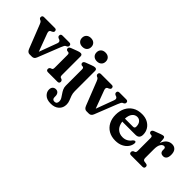

<svg xmlns="http://www.w3.org/2000/svg" viewBox="-20 -1372 2327 2327"><g transform="rotate(45 1143.5 -208.0)"><path d="M257 4H216Q183 4 166 -38.5L47 -340.5Q39 -360 34.5 -366.5Q30 -373 22.5 -378L9.5 -383.5Q-1 -390.5 -4.2 -396Q-7.5 -401.5 -7.5 -410.5Q-7.5 -439 23 -439H208Q236.5 -439 236.5 -410.5Q236.5 -400.5 231 -394.5Q225.5 -388.5 214.5 -382.5L201 -377.5Q174 -366 188 -328L274 -97L360 -329Q373 -364.5 343.5 -377.5L329 -382.5Q308.5 -392.5 308.5 -410.5Q308.5 -439 339.5 -439H455Q486 -439 486 -410.5Q486 -394.5 468.5 -383.5L455.5 -378Q447 -373 440.8 -363.5Q434.5 -354 423 -325L308 -34.5Q299 -12.5 286 -4.2Q273 4 257 4Z M604 -512.5Q568 -512.5 546.2 -533Q524.5 -553.5 524.5 -587.5Q524.5 -621.5 546.2 -642Q568 -662.5 604 -662.5Q640.5 -662.5 662 -642Q683.5 -621.5 683.5 -587.5Q683.5 -553.5 662 -533Q640.5 -512.5 604 -512.5ZM671.5 -414V-100.5Q671.5 -81.5 675.2 -73.5Q679 -65.5 688.5 -62L702 -57.5Q720.5 -47 720.5 -28Q720.5 0 690 0H528.5Q498 0 498 -28Q498 -47 516.5 -57.5L530 -62Q539.5 -65.5 543.2 -73.5Q547 -81.5 547 -100.5V-313.5Q547 -330 543.2 -336.8Q539.5 -343.5 530 -346.5L510 -348.5Q491 -357 491 -374.5Q491 -384.5 497.2 -392Q503.5 -399.5 520 -406L592.5 -433.5Q612 -441 622.8 -443.5Q633.5 -446 643 -446Q671.5 -446 671.5 -414Z M853 -512.5Q816.5 -512.5 795 -533Q773.5 -553.5 773.5 -587.5Q773.5 -621.5 795 -642Q816.5 -662.5 853 -662.5Q889 -662.5 910.8 -642Q932.5 -621.5 932.5 -587.5Q932.5 -553.5 910.8 -533Q889 -512.5 853 -512.5ZM920 -68Q920 -30.5 931.2 0Q942.5 30.5 953.8 58.5Q965 86.5 965 116.5Q965 174.5 925.8 210.2Q886.5 246 820.5 246Q753.5 246 719 213.8Q684.5 181.5 684.5 140Q684.5 109 700.5 92.8Q716.5 76.5 742.5 76.5Q768 76.5 782.8 94.2Q797.5 112 797.5 141V155.5Q797.5 197 835.5 197Q875.5 196.5 875.5 149.5Q875.5 128.5 863.5 107.8Q851.5 87 835.5 65Q819.5 43 807.5 17.5Q795.5 -8 795.5 -38.5V-313.5Q795.5 -330 791.8 -336.8Q788 -343.5 778.5 -346.5L759 -348.5Q740 -357 740 -374.5Q740 -384.5 746 -392Q752 -399.5 768.5 -406L841 -433.5Q860.5 -441 871.5 -443.5Q882.5 -446 891.5 -446Q920 -446 920 -414Z M1232.5 4H1191.5Q1158.5 4 1141.5 -38.5L1022.5 -340.5Q1014.5 -360 1010 -366.5Q1005.5 -373 998 -378L985 -383.5Q974.5 -390.5 971.2 -396Q968 -401.5 968 -410.5Q968 -439 998.5 -439H1183.5Q1212 -439 1212 -410.5Q1212 -400.5 1206.5 -394.5Q1201 -388.5 1190 -382.5L1176.5 -377.5Q1149.5 -366 1163.5 -328L1249.5 -97L1335.5 -329Q1348.5 -364.5 1319 -377.5L1304.5 -382.5Q1284 -392.5 1284 -410.5Q1284 -439 1315 -439H1430.5Q1461.5 -439 1461.5 -410.5Q1461.5 -394.5 1444 -383.5L1431 -378Q1422.5 -373 1416.2 -363.5Q1410 -354 1398.5 -325L1283.5 -34.5Q1274.5 -12.5 1261.5 -4.2Q1248.5 4 1232.5 4Z M1879.5 -281.5Q1879.5 -214 1813 -214H1587.5Q1596.5 -148.5 1632.8 -115.2Q1669 -82 1723.5 -82Q1762.5 -82 1792 -99.5Q1821.5 -117 1838 -143Q1852.5 -158 1863.5 -158Q1880.5 -158 1880 -134.5Q1877.5 -97 1853.8 -64Q1830 -31 1788.2 -10.5Q1746.5 10 1689.5 10Q1622.5 10 1573.5 -18.5Q1524.5 -47 1497.8 -97.8Q1471 -148.5 1471 -215.5Q1471 -282.5 1497.2 -335.2Q1523.5 -388 1573.2 -418.5Q1623 -449 1694.5 -449Q1750.5 -449 1792 -426.8Q1833.5 -404.5 1856.5 -366.8Q1879.5 -329 1879.5 -281.5ZM1677.5 -384Q1639 -384 1613.2 -352.5Q1587.5 -321 1585 -262.5H1723.5Q1751.5 -262.5 1751.5 -290.5Q1751.5 -334.5 1730.5 -359.2Q1709.5 -384 1677.5 -384Z M2088.5 -410.5 2093 -351Q2109 -400.5 2139.5 -424.8Q2170 -449 2208 -449Q2248 -449 2270.2 -423.5Q2292.5 -398 2292.5 -349Q2292.5 -307 2276.5 -287Q2260.5 -267 2235 -267Q2180.5 -267 2180.5 -319V-335.5Q2180.5 -363.5 2156 -363.5Q2131.5 -363.5 2113.5 -334.5Q2095.5 -305.5 2095.5 -249V-100.5Q2095.5 -65.5 2120.5 -62L2152.5 -57.5Q2178 -53.5 2178 -28Q2178 0 2147 0H1952.5Q1922 0 1922 -28Q1922 -46 1940.5 -57.5L1954 -62Q1963.5 -65.5 1967.2 -73.5Q1971 -81.5 1971 -100.5V-313.5Q1971 -330 1967.2 -336.8Q1963.5 -343.5 1954 -346.5L1934 -348.5Q1915 -357 1915 -374.5Q1915 -395 1944 -406L2019.5 -434.5Q2050 -446 2064 -446Q2074.5 -446 2080.5 -438.5Q2086.5 -431 2088.5 -410.5Z"/></g></svg>

Font: Fraunces 144pt SuperSoft SemiBold
Style: Regular
Weight: 600
Version: Version 1.000;[b76b70a41]